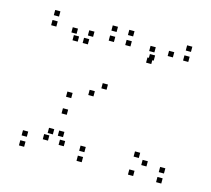

<svg xmlns="http://www.w3.org/2000/svg" viewBox="-81 -606 782 712"><g transform="rotate(15 310.0 -250.0)"><path d="M594 10V-10H574V10ZM594 -28.5V-48.5H574V-28.5ZM489 -60V-80H469V-60ZM524.5 -37V-57H504.5V-37ZM308 -273.5V-293.5H288V-273.5ZM267.5 -237V-257H247.5V-237ZM486 10V-10H466V10ZM514.5 -453V-473H494.5V-453ZM443.5 -408.5V-428.5H423.5V-408.5ZM574 -451.5V-471.5H554V-451.5ZM574 -490V-510H554V-490ZM352 -490V-510H332V-490ZM352 -451.5V-471.5H332V-451.5ZM449 -423V-443H429V-423ZM443.5 -453V-473H423.5V-453ZM189.5 -209.5V-229.5H169.5V-209.5ZM189.5 -145.5V-165.5H169.5V-145.5ZM288.5 10V-10H268.5V10ZM288.5 -28.5V-48.5H268.5V-28.5ZM197.5 -62V-82H177.5V-62ZM209 -30V-50H189V-30ZM209 -450V-470H189V-450ZM197.5 -418V-438H177.5V-418ZM288.5 -451.5V-471.5H268.5V-451.5ZM288.5 -490V-510H268.5V-490ZM67.5 -490V-510H47.5V-490ZM67.5 -451.5V-471.5H47.5V-451.5ZM158.5 -418V-438H138.5V-418ZM147 -445V-465H127V-445ZM147 -35V-55H127V-35ZM158.5 -62V-82H138.5V-62ZM67.5 -28.5V-48.5H47.5V-28.5ZM67.5 10V-10H47.5V10Z"/></g></svg>

Font: Monaspace Xenon Dots Var
Style: Regular
Weight: 400
Designer: Riley Cran and the Lettermatic Team
Version: Version 1.100 (Monaspace Xenon Dots)